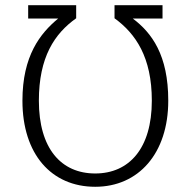

<svg xmlns="http://www.w3.org/2000/svg" viewBox="-20 -705 731 736"><path d="M345 11C511 11 625 -117 625 -319C625 -494 562 -579 489 -634H603V-685H419V-635C500 -576 562 -486 562 -319C562 -136 475 -40 345 -40C214 -40 129 -136 129 -319C129 -486 189 -576 272 -635V-685H88V-634H203C134 -577 66 -491 66 -319C66 -114 177 11 345 11Z"/></svg>

Font: FiraGO Light
Style: Regular
Weight: 300
Designer: bBox Type
Foundry: bBox Type GmbH
Version: Version 1.001;PS 001.001;hotconv 1.0.88;makeotf.lib2.5.64775